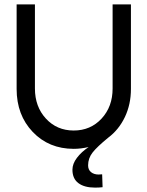

<svg xmlns="http://www.w3.org/2000/svg" viewBox="-20 -670 676 880"><path d="M416 189.9Q366.7 189.9 339.4 169.4Q312 148.9 312 107.9Q312 80.6 332.5 53.5Q353 26.4 386.2 3.9Q350.6 12.2 317.9 12.2Q204.1 12.2 130.1 -65.2Q56.2 -142.6 56.2 -262.2V-649.9H140.1V-264.2Q140.1 -181.2 190.4 -126.5Q240.7 -71.8 317.9 -71.8Q395 -71.8 445.6 -126.5Q496.1 -181.2 496.1 -264.2V-649.9H580.1V-262.2Q580.1 -191.9 552.5 -133.8Q524.9 -75.7 476.1 -39.1Q425.3 2.4 404.5 28.8Q383.8 55.2 383.8 87.9Q383.8 107.9 397.2 118.9Q410.6 129.9 432.1 129.9Q442.4 129.9 448.2 128.9L450.2 188Q434.6 189.9 416 189.9Z"/></svg>

Font: Apfel Grotezk
Style: Regular
Weight: 400
Designer: Luigi Gorlero
Foundry: © 2023, Luigi Gorlero & Collletttivo
Version: Version 2.000;Glyphs 3.2 (3217)